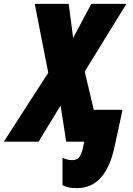

<svg xmlns="http://www.w3.org/2000/svg" viewBox="-79 -734 691 995"><path d="M245 226V84Q272 96 296 96Q323 96 335 75.5Q347 55 353 22L358 0H264L235 -187L121 0H-59L171 -357L101 -714H277L300 -537L394 -714H576L360 -363L407 -165H556L515 25Q469 241 320 241Q293 241 278.5 237.5Q264 234 245 226Z"/></svg>

Font: Noto Sans UI CondBlack
Style: Italic
Weight: 900
Width: 3
Italic angle: -12°
Designer: Monotype Design Team
Foundry: Monotype Imaging Inc.
Version: Version 1.001